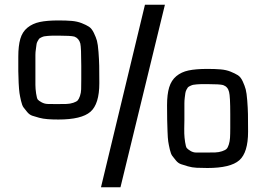

<svg xmlns="http://www.w3.org/2000/svg" viewBox="-20 -788 1122 808"><path d="M1024 -234Q1024 -146 987 -113.5Q950 -81 853 -81Q827 -81 807.5 -82Q788 -83 771 -88Q754 -93 742 -97Q730 -101 720.5 -112.5Q711 -124 705 -132Q699 -140 694.5 -159.5Q690 -179 688 -192.5Q686 -206 685 -235Q684 -264 683.5 -284.5Q683 -305 683 -345Q683 -391 692 -420.5Q701 -450 722 -467.5Q743 -485 773.5 -491.5Q804 -498 853 -498Q885 -498 908.5 -496Q932 -494 950.5 -486.5Q969 -479 981 -471.5Q993 -464 1001.5 -445.5Q1010 -427 1014 -412Q1018 -397 1020.5 -365Q1023 -333 1023.5 -307.5Q1024 -282 1024 -234ZM674 -768Q541 -222 487 0H405Q491 -355 590 -768ZM949 -307Q949 -383 944 -401Q939 -423 919 -430Q905 -434 853 -434Q836 -434 828 -434Q820 -434 808.5 -433Q797 -432 792.5 -431Q788 -430 780.5 -426.5Q773 -423 770.5 -420Q768 -417 764.5 -410Q761 -403 760 -396Q759 -389 757.5 -377Q756 -365 756 -353Q756 -341 756 -323Q756 -308 756 -282Q755 -242 755.5 -226Q756 -210 759 -190Q762 -170 766 -165Q770 -160 781.5 -153Q793 -146 806.5 -146Q820 -146 845 -146Q871 -146 886 -146.5Q901 -147 914.5 -151.5Q928 -156 933.5 -161.5Q939 -167 943 -180Q947 -193 948 -208Q949 -223 949 -250ZM398 -438Q398 -350 360.5 -317.5Q323 -285 226 -285Q201 -285 181 -286.5Q161 -288 144.5 -292.5Q128 -297 116 -301Q104 -305 94.5 -316.5Q85 -328 79 -336Q73 -344 68.5 -363.5Q64 -383 62 -396.5Q60 -410 58.5 -439Q57 -468 57 -488.5Q57 -509 57 -549Q57 -595 65.5 -624.5Q74 -654 95.5 -671.5Q117 -689 147.5 -695.5Q178 -702 226 -702Q259 -702 282 -700Q305 -698 324 -690.5Q343 -683 354.5 -675.5Q366 -668 375 -649.5Q384 -631 388 -616.5Q392 -602 394.5 -569.5Q397 -537 397.5 -511.5Q398 -486 398 -438ZM322 -511Q322 -587 318 -605Q312 -627 293 -634Q278 -638 226 -638Q210 -638 202 -638Q194 -638 182 -637Q170 -636 165.5 -635Q161 -634 153.5 -630.5Q146 -627 144 -624Q142 -621 138 -614Q134 -607 133.5 -600Q133 -593 131 -581Q129 -569 129 -557Q129 -545 129 -527Q129 -512 129 -486Q129 -446 129 -430.5Q129 -415 132 -394.5Q135 -374 139 -369Q143 -364 155 -357.5Q167 -351 180 -350.5Q193 -350 218 -350Q245 -350 260 -350.5Q275 -351 288.5 -355.5Q302 -360 307 -365.5Q312 -371 316.5 -384Q321 -397 321.5 -412Q322 -427 322 -454Z"/></svg>

Font: Myanmar Chatu
Style: Regular
Weight: 400
Designer: Danh Hong
Foundry: Google Inc.
Version: Version 2.00 November 20, 2015